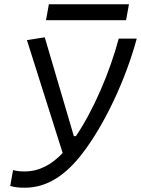

<svg xmlns="http://www.w3.org/2000/svg" viewBox="-20 -875 665 905"><path d="M97.2 9.8C200.7 9.8 289.6 -47.9 370.6 -154.8C474.1 -290 573.2 -502 624.5 -692.9H539.6C498 -536.6 421.9 -357.4 337.9 -233.4H328.1L190.9 -699.2L106.9 -686L275.4 -153.8C221.2 -96.7 162.6 -66.9 96.2 -66.9C69.8 -66.9 55.2 -69.8 41.5 -73.2L28.3 1.5C50.3 8.3 72.3 9.8 97.2 9.8ZM196.8 -779.8H574.2L587.9 -855H210.4Z"/></svg>

Font: Cascadia Mono SemiLight
Style: Italic
Weight: 350
Italic angle: -10°
Monospace: yes
Designer: Aaron Bell
Foundry: Saja Typeworks
Version: Version 2404.023